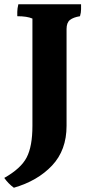

<svg xmlns="http://www.w3.org/2000/svg" viewBox="-41 -715 437 900"><path d="M339 -695Q339 -687 339 -671.5Q339 -656 334 -639Q303 -634 287 -621.5Q271 -609 271 -579V-125Q271 -11 203 61Q135 133 24 165Q-2 146 -21 119Q57 75 84 23Q111 -29 111 -125V-628Q86 -639 40 -639Q40 -645 40 -659.5Q40 -674 45 -695Z"/></svg>

Font: Halant
Style: Bold
Weight: 700
Designer: Hitesh Malaviya (Devanagari), Satya Rajpurohit (Latin)
Foundry: Indian Type Foundry
Version: Version 1.101;PS 1.0;hotconv 1.0.78;makeotf.lib2.5.61930; tt